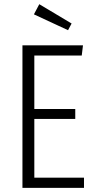

<svg xmlns="http://www.w3.org/2000/svg" viewBox="-20 -903 460 923"><path d="M168.9 -882.8 324.2 -790 307.1 -757.8 143.1 -834ZM378.9 -685.1 373 -636.2H145V-378.9H341.8V-331.1H145V-48.8H383.8V0H87.9V-685.1Z"/></svg>

Font: Fira Sans Compressed Light
Style: Regular
Weight: 300
Width: 1
Designer: Carrois Corporate & Edenspiekermann AG
Foundry: Carrois Corporate GbR & Edenspiekermann AG
Version: Version 4.203;PS 004.203;hotconv 1.0.88;makeotf.lib2.5.64775